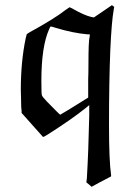

<svg xmlns="http://www.w3.org/2000/svg" viewBox="-20 -499 529 738"><path d="M399 -19Q399 119 407 174V179Q357 205 332 219L322 210L312 202L314 185Q320 83 323 -54V-95L311 -85Q255 -40 162 19Q146 29 145 27Q140 22 103 -20L63 -65V-73Q61 -83 61 -115Q61 -122 60.5 -135Q60 -148 60 -154Q60 -263 79 -353L83 -368L94 -375Q189 -427 231 -460Q246 -471 247 -471H248Q248 -471 250 -470Q252 -469 253.5 -468.5Q255 -468 257.5 -466.5Q260 -465 262 -464Q302 -441 330 -434L341 -432L375 -455L410 -479L412 -478Q414 -476 416 -474.5Q418 -473 419 -473L417 -461Q409 -417 404 -307Q399 -185 399 -19ZM319 -196Q320 -216 320 -256Q320 -296 321 -322Q322 -348 325 -361V-367H316Q260 -372 194 -392Q179 -397 176 -397H175Q173 -397 169 -387Q139 -321 139 -187Q139 -138 141 -133Q142 -128 160 -109Q210 -58 211 -58L218 -62Q226 -67 240 -75Q254 -83 266 -91L319 -124Z"/></svg>

Font: KaTeX_Fraktur
Style: Regular
Weight: 400
Version: Version 1.1; ttfautohint (v1.3)